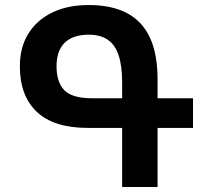

<svg xmlns="http://www.w3.org/2000/svg" viewBox="-20 -744 813 764"><path d="M607 0H466V-417Q466 -482 452 -524Q438 -566 408.5 -586Q379 -606 333 -606Q271 -606 238 -574.5Q205 -543 205 -480Q205 -417 236 -385Q267 -353 347 -353H748V-235H330Q194 -235 126.5 -299Q59 -363 59 -480Q59 -555 92.5 -609.5Q126 -664 187.5 -694Q249 -724 333 -724Q424 -724 485 -692Q546 -660 576.5 -594.5Q607 -529 607 -427Z"/></svg>

Font: Noto Sans Armenian
Style: Regular
Weight: 400
Designer: Monotype Design Team
Foundry: Monotype Imaging Inc.
Version: Version 2.007